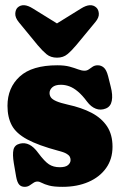

<svg xmlns="http://www.w3.org/2000/svg" viewBox="-20 -711 471 744"><path d="M211.5 -63Q234 -63 243.8 -71.5Q253.5 -80 253.5 -91Q253.5 -98 250.2 -104Q247 -110 237 -115.8Q227 -121.5 207 -126.5Q128.5 -147.5 85.5 -170.8Q42.5 -194 25.8 -225.2Q9 -256.5 9 -301Q9 -371 56.5 -414.5Q104 -458 202 -458Q230.5 -458 249.8 -452.8Q269 -447.5 282.8 -442.2Q296.5 -437 307.5 -437Q317 -437 324.2 -442.2Q331.5 -447.5 339.5 -452.8Q347.5 -458 359 -458Q372 -458 382.2 -449.2Q392.5 -440.5 399 -415.5L409 -375.5Q417.5 -343 413.2 -320.5Q409 -298 390 -290.5Q370 -282.5 351.2 -289.8Q332.5 -297 317.5 -317Q299 -342 282 -356.2Q265 -370.5 248.8 -376.5Q232.5 -382.5 216 -382.5Q193.5 -382.5 182.8 -372.8Q172 -363 172 -350.5Q172 -341 177.5 -333.2Q183 -325.5 198.5 -318.8Q214 -312 243 -305.5Q296 -294 334.8 -273.8Q373.5 -253.5 394.8 -221.5Q416 -189.5 416 -142.5Q416 -94.5 391.2 -59.8Q366.5 -25 322.8 -6Q279 13 222.5 13Q188.5 13 170.2 8Q152 3 142.5 -2.2Q133 -7.5 125 -7.5Q116.5 -7.5 109.2 -2.2Q102 3 94 8Q86 13 75.5 13Q62 13 54.2 4.2Q46.5 -4.5 42.5 -26.5L33.5 -79Q28 -112.5 32.2 -131Q36.5 -149.5 57.5 -154.5Q76 -159 93.5 -150.5Q111 -142 128 -118.5Q152.5 -85.5 169.8 -74.2Q187 -63 211.5 -63ZM244 -593.5 107.5 -678Q88.5 -690 73.5 -690.8Q58.5 -691.5 48 -681.5Q40 -673.5 39.2 -658.2Q38.5 -643 52.5 -625.5L126 -536Q144 -514.5 160.2 -501Q176.5 -487.5 201 -487.5Q225 -487.5 241.2 -501Q257.5 -514.5 275.5 -536L349.5 -625.5Q364 -643 363 -658.2Q362 -673.5 353.5 -681.5Q343 -691.5 328 -690.8Q313 -690 294 -678L157.5 -593.5Z"/></svg>

Font: Fraunces 144pt S100 Black
Style: Regular
Weight: 900
Version: Version 1.000